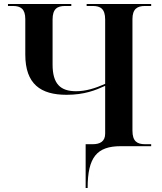

<svg xmlns="http://www.w3.org/2000/svg" viewBox="-20 -734 811 964"><path d="M410 210H420C420 55 467 0 586 0H739V-10H708C669 -10 645 -24 645 -78V-638C645 -690 670 -704 708 -704H739V-714H415V-704H446C484 -704 508 -690 508 -636V-313C459 -291 411 -276 362 -276C283 -276 244 -313 244 -410V-636C244 -690 268 -704 307 -704H338V-714H20V-704H45C83 -704 107 -690 107 -638V-460C107 -312 184 -258 314 -258C404 -258 460 -281 508 -303V-63C508 -23 481 -10 446 -10H410Z"/></svg>

Font: Noto Serif Display SemiBold
Style: Regular
Weight: 600
Designer: Monotype Design Team
Foundry: Monotype Imaging Inc.
Version: Version 2.009